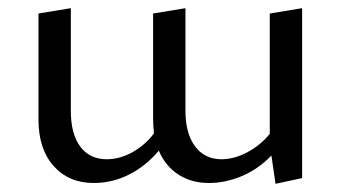

<svg xmlns="http://www.w3.org/2000/svg" viewBox="-20 -442 832 469"><path d="M718 -422V-7L653 7L643 -62Q611 -29 571 -12Q531 5 490 5Q448 5 416 -15.5Q384 -36 368 -74Q336 -36 295 -15.5Q254 5 209 5Q148 5 111 -36.5Q74 -78 74 -150V-409L153 -422V-171Q153 -115 176 -84Q199 -53 241 -53Q273 -53 304 -70.5Q335 -88 356 -116Q354 -138 354 -150V-409L433 -422V-171Q433 -116 456.5 -84.5Q480 -53 521 -53Q552 -53 584 -70Q616 -87 639 -115V-409Z"/></svg>

Font: Ysabeau Infant Medium
Style: Regular
Weight: 500
Designer: Christian Thalmann (Catharsis Fonts)
Version: Version 0.003